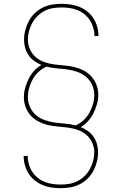

<svg xmlns="http://www.w3.org/2000/svg" viewBox="-20 -843 640 1006"><path d="M299 143Q274 143 250 139.5Q226 136 204 127Q182 118 162.5 102.5Q143 87 130 66.5Q117 46 110.5 22.5Q104 -1 104 -25V-26H125V-25Q125 -4 131 17Q137 38 148.5 56Q160 74 177 88Q194 102 214 110Q234 118 255.5 121Q277 124 299 124Q321 124 344 120Q367 116 387 105.5Q407 95 423.5 79Q440 63 451 42.5Q462 22 468 0Q474 -22 474 -45Q474 -71 463 -95.5Q452 -120 432 -137Q412 -154 387 -162.5Q362 -171 336 -174.5Q310 -178 283.5 -180Q257 -182 231.5 -188Q206 -194 182.5 -206Q159 -218 141.5 -237Q124 -256 114.5 -281.5Q105 -307 105 -333Q105 -358 112 -382.5Q119 -407 130 -429.5Q141 -452 158 -471Q175 -490 197 -503Q177 -511 159.5 -523.5Q142 -536 130 -553.5Q118 -571 112 -592Q106 -613 106 -634Q106 -660 112.5 -685Q119 -710 131 -732.5Q143 -755 161.5 -773Q180 -791 202.5 -802.5Q225 -814 250.5 -818.5Q276 -823 301 -823Q326 -823 350 -819.5Q374 -816 396 -807Q418 -798 437.5 -782.5Q457 -767 470 -746.5Q483 -726 489.5 -702.5Q496 -679 496 -655V-654H475V-655Q475 -676 469 -697Q463 -718 451.5 -736Q440 -754 423 -768Q406 -782 386 -790Q366 -798 344.5 -801Q323 -804 301 -804Q279 -804 256 -800Q233 -796 213 -785.5Q193 -775 176.5 -759Q160 -743 149 -722.5Q138 -702 132 -680Q126 -658 126 -635Q126 -609 137 -584.5Q148 -560 168 -543Q188 -526 213 -517.5Q238 -509 264 -505.5Q290 -502 316.5 -500Q343 -498 368.5 -492Q394 -486 417.5 -474Q441 -462 458.5 -443Q476 -424 485.5 -398.5Q495 -373 495 -347Q495 -322 488 -297.5Q481 -273 470 -250.5Q459 -228 442 -209Q425 -190 403 -177Q423 -169 440.5 -156.5Q458 -144 470 -126.5Q482 -109 488 -88Q494 -67 494 -46Q494 -20 487.5 5Q481 30 469 52.5Q457 75 438.5 93Q420 111 397.5 122.5Q375 134 349.5 138.5Q324 143 299 143ZM376 -186Q399 -196 417.5 -213Q436 -230 448 -251.5Q460 -273 467 -297Q474 -321 474 -346Q474 -373 462.5 -398.5Q451 -424 430.5 -441Q410 -458 383.5 -467Q357 -476 330.5 -479.5Q304 -483 277 -485Q250 -487 224 -494Q201 -484 182.5 -467Q164 -450 152 -428.5Q140 -407 133 -383Q126 -359 126 -334Q126 -307 137.5 -281.5Q149 -256 169.5 -239Q190 -222 216.5 -213Q243 -204 269.5 -200.5Q296 -197 323 -195Q350 -193 376 -186Z"/></svg>

Font: Iosevka Etoile Thin
Style: Regular
Weight: 100
Designer: Belleve Invis
Foundry: Belleve Invis
Version: Version 22.1.2; ttfautohint (v1.8.4)